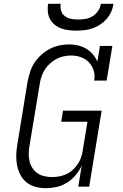

<svg xmlns="http://www.w3.org/2000/svg" viewBox="-20 -975 640 1003"><path d="M220 8Q192 8 165.5 1Q139 -6 118.5 -22.5Q98 -39 86 -62.5Q74 -86 69 -112.5Q64 -139 65 -167Q66 -195 71 -223L124 -548Q129 -573 137 -598.5Q145 -624 159.5 -646.5Q174 -669 195 -688Q216 -707 240 -719.5Q264 -732 290 -737.5Q316 -743 341 -743Q365 -743 388 -737.5Q411 -732 430.5 -720.5Q450 -709 464.5 -692Q479 -675 489 -654L502 -735H567L537 -554H472Q477 -581 469.5 -606Q462 -631 445 -649Q428 -667 403.5 -676Q379 -685 352 -685Q333 -685 313.5 -681Q294 -677 276 -667.5Q258 -658 242 -644Q226 -630 215 -613Q204 -596 197.5 -577Q191 -558 188 -539L134 -213Q130 -192 130 -171.5Q130 -151 134.5 -132Q139 -113 150 -96.5Q161 -80 176.5 -69.5Q192 -59 212 -54.5Q232 -50 253 -50Q271 -50 289.5 -53.5Q308 -57 326 -65Q344 -73 359 -86.5Q374 -100 385 -116Q396 -132 402.5 -150Q409 -168 412 -187L437 -339H300L309 -397H511L446 0H389L407 -111Q395 -84 375.5 -60.5Q356 -37 330.5 -21Q305 -5 276 1.5Q247 8 220 8ZM379 -815Q358 -815 337.5 -817.5Q317 -820 298.5 -827Q280 -834 265 -846.5Q250 -859 241 -876Q232 -893 230 -913.5Q228 -934 231 -955H297Q294 -936 299.5 -918.5Q305 -901 319 -890.5Q333 -880 351.5 -876.5Q370 -873 389 -873Q408 -873 427.5 -876.5Q447 -880 464 -890.5Q481 -901 492.5 -918.5Q504 -936 507 -955H573Q570 -934 561 -913.5Q552 -893 537 -876Q522 -859 503 -846.5Q484 -834 463.5 -827Q443 -820 421.5 -817.5Q400 -815 379 -815Z"/></svg>

Font: Iosevka Etoile Light
Style: Italic
Weight: 300
Italic angle: -9°
Designer: Belleve Invis
Foundry: Belleve Invis
Version: Version 22.1.2; ttfautohint (v1.8.4)